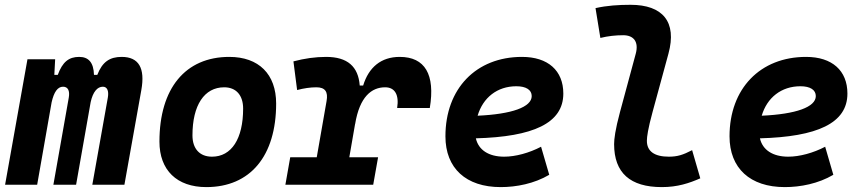

<svg xmlns="http://www.w3.org/2000/svg" viewBox="-20 -762 3556 792"><path d="M207.5 -517.6H93.3L1 0H133.3L192.9 -339.8C202.6 -382.8 217.8 -404.3 240.2 -404.3C260.3 -404.3 268.6 -387.7 263.7 -359.4L200.2 0H293.9L354 -340.8C363.3 -383.3 381.8 -404.3 404.3 -404.3C421.9 -404.3 429.7 -387.7 424.8 -359.4L360.8 0H493.2L563 -390.6C579.1 -481 552.7 -527.3 481.9 -527.3C433.1 -527.3 402.3 -507.3 381.3 -453.1H367.7C366.2 -504.4 345.2 -527.3 306.6 -527.3C263.7 -527.3 237.8 -506.3 218.3 -453.1H204.1Z M831.1 9.8C1012.2 9.8 1119.1 -118.2 1119.1 -335C1119.1 -456.1 1047.4 -527.3 925.8 -527.3C744.6 -527.3 637.7 -397.5 637.7 -177.7C637.7 -60.1 709.5 9.8 831.1 9.8ZM854.5 -115.7C803.7 -115.7 773.9 -148.4 773.9 -203.6C773.9 -328.1 822.8 -401.9 904.8 -401.9C954.1 -401.9 982.9 -369.1 982.9 -314C982.9 -189.5 935.1 -115.7 854.5 -115.7Z M1157.2 0H1519.5L1539.6 -113.3H1420.9L1444.8 -251V-249.5C1463.4 -363.8 1513.2 -401.9 1568.8 -401.9C1608.4 -401.9 1627 -371.6 1618.2 -316.4H1752.9C1775.9 -455.1 1732.9 -527.3 1628.9 -527.3C1551.8 -527.3 1501 -484.4 1478 -409.2H1463.9C1458 -487.8 1413.1 -527.3 1325.2 -527.3C1280.8 -527.3 1236.3 -521 1190.4 -508.8L1205.6 -390.6C1233.4 -397.9 1259.8 -401.9 1285.2 -401.9C1321.3 -401.9 1334 -383.3 1327.1 -345.2L1286.6 -113.3H1177.2Z M2059.6 -115.7C1995.6 -115.7 1953.6 -143.6 1942.9 -191.4C2178.7 -197.8 2303.7 -253.4 2303.7 -376C2303.7 -471.2 2240.2 -527.3 2133.3 -527.3C1943.8 -527.3 1817.4 -396.5 1817.4 -199.7C1817.4 -67.9 1902.3 9.8 2045.4 9.8C2109.9 9.8 2183.6 -4.4 2245.6 -41L2211.9 -156.7C2162.6 -130.9 2106.4 -115.7 2059.6 -115.7ZM1950.2 -284.7C1972.2 -359.4 2031.2 -406.2 2109.9 -406.2C2150.4 -406.2 2173.3 -391.1 2173.3 -365.7C2173.3 -320.3 2091.3 -291 1950.2 -284.7Z M2710 9.8C2774.9 9.8 2822.8 -6.3 2868.7 -26.4L2835 -142.6C2797.4 -123 2774.4 -115.7 2738.8 -115.7C2679.2 -115.7 2647.9 -138.2 2648.4 -182.1C2648.4 -197.3 2652.8 -230.5 2671.9 -300.3L2737.3 -540.5C2773.4 -672.4 2713.4 -742.2 2581.1 -742.2C2532.7 -742.2 2484.4 -739.3 2436.5 -728.5L2456.5 -605.5C2487.8 -613.3 2519.5 -616.7 2550.8 -616.7C2593.8 -616.7 2615.7 -589.8 2602.5 -540.5L2537.6 -300.3C2517.6 -226.1 2513.2 -188 2513.2 -167.5C2513.2 -48.8 2579.6 9.8 2710 9.8Z M3231.4 -115.7C3167.5 -115.7 3125.5 -143.6 3114.7 -191.4C3350.6 -197.8 3475.6 -253.4 3475.6 -376C3475.6 -471.2 3412.1 -527.3 3305.2 -527.3C3115.7 -527.3 2989.3 -396.5 2989.3 -199.7C2989.3 -67.9 3074.2 9.8 3217.3 9.8C3281.7 9.8 3355.5 -4.4 3417.5 -41L3383.8 -156.7C3334.5 -130.9 3278.3 -115.7 3231.4 -115.7ZM3122.1 -284.7C3144 -359.4 3203.1 -406.2 3281.7 -406.2C3322.3 -406.2 3345.2 -391.1 3345.2 -365.7C3345.2 -320.3 3263.2 -291 3122.1 -284.7Z"/></svg>

Font: Cascadia Mono NF
Style: Bold Italic
Weight: 700
Italic angle: -10°
Monospace: yes
Designer: Aaron Bell
Foundry: Saja Typeworks
Version: Version 2404.023